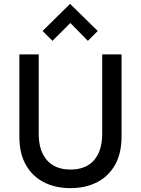

<svg xmlns="http://www.w3.org/2000/svg" viewBox="-20 -962 728 992"><path d="M344 10Q267 10 207.5 -20Q148 -50 114 -109.5Q80 -169 80 -256V-681H180V-271Q180 -183 222.5 -134.5Q265 -86 344 -86Q424 -86 466 -134.5Q508 -183 508 -271V-681H608V-256Q608 -169 574 -109.5Q540 -50 480.5 -20Q421 10 344 10ZM251 -751 200 -802 342 -942 485 -802 434 -751 311 -876 375 -875Z"/></svg>

Font: Gabarito
Style: Regular
Weight: 400
Designer: Leandro Assis / Alvaro Franca / Felipe Casaprima
Foundry: Naipe Foundry
Version: Version 1.000